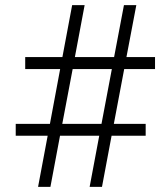

<svg xmlns="http://www.w3.org/2000/svg" viewBox="-20 -731 626 751"><path d="M128.9 0 166.5 -200.2H41.5V-246.6H175.3L215.3 -460.9H78.6V-507.8H224.1L262.2 -710.9H311L272.9 -507.8H426.3L464.8 -710.9H513.2L474.6 -507.8H586.4V-460.9H465.8L425.3 -246.6H549.8V-200.2H416.5L378.9 0H330.6L368.2 -200.2H214.8L177.2 0ZM223.6 -246.6H377L417.5 -460.9H264.2Z"/></svg>

Font: Vazirmatn UI FD ExtraLight
Style: Regular
Weight: 200
Designer: Saber Rastikerdar
Foundry: Saber Rastikerdar
Version: Version 33.003